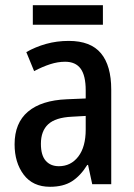

<svg xmlns="http://www.w3.org/2000/svg" viewBox="-20 -707 513 737"><path d="M244 -550Q328 -550 367.5 -502.5Q407 -455 407 -363V0H334L318 -74H315Q289 -32 256 -11Q223 10 172 10Q106 10 71 -36.5Q36 -83 36 -153Q36 -235 87.5 -278.5Q139 -322 237 -326L309 -329V-360Q309 -417 289.5 -443.5Q270 -470 230 -470Q202 -470 172.5 -460.5Q143 -451 111 -434L81 -507Q116 -527 157 -538.5Q198 -550 244 -550ZM256 -259Q193 -256 165 -230Q137 -204 137 -155Q137 -111 155.5 -90Q174 -69 206 -69Q252 -69 280.5 -106Q309 -143 309 -210V-262ZM375 -687V-612H106V-687Z"/></svg>

Font: Noto Sans Arabic UI Cn Md
Style: Regular
Weight: 500
Width: 3
Designer: Monotype Design Team, Nadine Chahine and Nizar Qandah
Foundry: Monotype Imaging Inc.
Version: Version 2.010; ttfautohint (v1.8.4.7-5d5b)